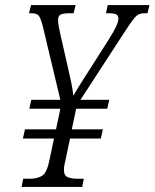

<svg xmlns="http://www.w3.org/2000/svg" viewBox="-20 -734 607 754"><path d="M65 0 71 -32H96Q128 -32 146.5 -44.5Q165 -57 175 -109L192 -190H70L78 -226H200L217 -307H95L103 -342H217L148 -631Q140 -662 132.5 -672Q125 -682 103 -682H94L102 -714H277L269 -682H254Q229 -682 218.5 -677Q208 -672 208 -655Q208 -644 211 -628.5Q214 -613 218 -595L246 -472Q253 -443 259.5 -411.5Q266 -380 268 -358Q277 -374 290.5 -396Q304 -418 316 -436L404 -574Q428 -612 436.5 -631Q445 -650 445 -661Q445 -673 436.5 -677.5Q428 -682 405 -682H396L403 -714H567L559 -682H548Q534 -682 524 -677Q514 -672 502 -656Q490 -640 469 -608L296 -342H409L401 -307H279L262 -226H384L376 -190H255L238 -109Q231 -82 231 -67Q231 -45 245.5 -38.5Q260 -32 285 -32H309L303 0Z"/></svg>

Font: Noto Serif Condensed Light
Style: Italic
Weight: 300
Width: 3
Italic angle: -12°
Designer: Monotype Design Team
Foundry: Monotype Imaging Inc.
Version: Version 2.014; ttfautohint (v1.8.4.7-5d5b)